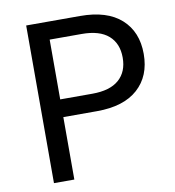

<svg xmlns="http://www.w3.org/2000/svg" viewBox="-80 -783 777 854"><g transform="rotate(-10 308.0 -356.0)"><path d="M339 -282H187V0H95V-712H339Q460 -712 524 -654.5Q588 -597 588 -497Q588 -397 524 -339.5Q460 -282 339 -282ZM187 -362H332Q412 -362 452.5 -397.5Q493 -433 493 -497Q493 -561 452.5 -596.5Q412 -632 332 -632H187Z"/></g></svg>

Font: CST
Style: Regular
Weight: 400
Version: Version 1.00